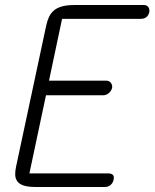

<svg xmlns="http://www.w3.org/2000/svg" viewBox="-20 -744 615 764"><path d="M121 0Q91 0 73.5 -6Q56 -12 48.5 -23Q41 -34 40.5 -48.5Q40 -63 44 -81L164 -643Q168 -661 174.5 -675.5Q181 -690 193 -701Q205 -712 225 -718Q245 -724 275 -724H552Q565 -724 570.5 -715.5Q576 -707 574 -695Q567 -669 540 -669H227L175 -423H403Q415 -423 421.5 -414Q428 -405 426 -394Q423 -382 413 -373.5Q403 -365 391 -365H163L97 -54H410Q438 -54 432 -29Q430 -17 420.5 -8.5Q411 0 398 0Z"/></svg>

Font: VDS
Style: Thin Italic
Weight: 100
Width: 0
Designer: artmaker
Foundry: artmaker
Version: Version 1.000 2012 initial release